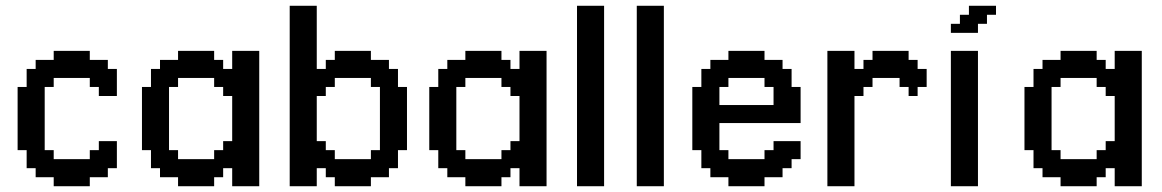

<svg xmlns="http://www.w3.org/2000/svg" viewBox="-20 -645 4024 665"><path d="M166 0V-31.2H103.5V-62.5H72.3V-125H41V-343.8H72.3V-406.2H103.5V-437.5H166V-468.8H291V-437.5H353.5V-406.2H384.8V-312.5H322.3V-343.8H291V-375H166V-343.8H134.8V-125H166V-93.8H291V-125H322.3V-156.2H384.8V-62.5H353.5V-31.2H291V0Z M721.7 -93.8V-125H752.9V-156.2H784.2V-312.5H752.9V-343.8H721.7V-375H596.7V-343.8H565.4V-125H596.7V-93.8ZM596.7 0V-31.2H534.2V-62.5H502.9V-125H471.7V-343.8H502.9V-406.2H534.2V-437.5H596.7V-468.8H721.7V-437.5H752.9V-406.2H784.2V-468.8H877.9V0H784.2V-62.5H752.9V-31.2H721.7V0Z M1264.6 -93.8V-125H1295.9V-343.8H1264.6V-375H1139.6V-343.8H1108.4V-312.5H1077.1V-156.2H1108.4V-125H1139.6V-93.8ZM983.4 0V-625H1077.1V-406.2H1108.4V-437.5H1139.6V-468.8H1264.6V-437.5H1327.1V-406.2H1358.4V-343.8H1389.6V-125H1358.4V-62.5H1327.1V-31.2H1264.6V0H1139.6V-31.2H1108.4V-62.5H1077.1V0Z M1716.8 -93.8V-125H1748V-156.2H1779.3V-312.5H1748V-343.8H1716.8V-375H1591.8V-343.8H1560.5V-125H1591.8V-93.8ZM1591.8 0V-31.2H1529.3V-62.5H1498V-125H1466.8V-343.8H1498V-406.2H1529.3V-437.5H1591.8V-468.8H1716.8V-437.5H1748V-406.2H1779.3V-468.8H1873V0H1779.3V-62.5H1748V-31.2H1716.8V0Z M1978.5 0V-625H2072.3V0Z M2185.5 0V-625H2279.3V0Z M2659.2 -281.2V-343.8H2627.9V-375H2502.9V-343.8H2471.7V-281.2ZM2502.9 0V-31.2H2440.4V-62.5H2409.2V-125H2377.9V-343.8H2409.2V-406.2H2440.4V-437.5H2502.9V-468.8H2627.9V-437.5H2690.4V-406.2H2721.7V-343.8H2752.9V-218.8H2471.7V-125H2502.9V-93.8H2627.9V-125H2659.2V-156.2H2752.9V-93.8H2721.7V-62.5H2690.4V-31.2H2627.9V0Z M2845.7 0V-468.8H2939.5V-406.2H2970.7V-437.5H3002V-468.8H3127V-437.5H3158.2V-406.2H3189.5V-343.8H3158.2V-312.5H3127V-343.8H3095.7V-375H3002V-343.8H2970.7V-312.5H2939.5V0Z M3273.4 0V-468.8H3367.2V0ZM3273.4 -531.2V-562.5H3304.7V-593.8H3335.9V-625H3429.7V-593.8H3398.4V-562.5H3367.2V-531.2Z M3778.3 -93.8V-125H3809.6V-156.2H3840.8V-312.5H3809.6V-343.8H3778.3V-375H3653.3V-343.8H3622.1V-125H3653.3V-93.8ZM3653.3 0V-31.2H3590.8V-62.5H3559.6V-125H3528.3V-343.8H3559.6V-406.2H3590.8V-437.5H3653.3V-468.8H3778.3V-437.5H3809.6V-406.2H3840.8V-468.8H3934.6V0H3840.8V-62.5H3809.6V-31.2H3778.3V0Z"/></svg>

Font: Terminal Grotesque
Style: Regular
Weight: 400
Designer: Raphaël Bastide
Foundry: http://raphaelbastide.com
Version: Version 1.0